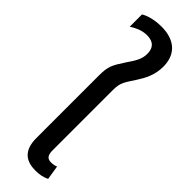

<svg xmlns="http://www.w3.org/2000/svg" viewBox="-272 -789 800 800"><g transform="rotate(45 127.5 -389.0)"><path d="M169 9C190 9 211 6 231 -4L221 -67C213 -63 202 -61 191 -61C170 -61 160 -72 160 -101V-457C160 -503 173 -514 200 -557C220 -588 240 -624 240 -674C240 -750 191 -787 117 -787C72 -787 38 -775 23 -765V-693C41 -704 67 -719 99 -719C137 -719 155 -700 155 -665C155 -634 142 -613 116 -575C84 -526 76 -511 76 -459V-90C76 -13 117 9 169 9Z"/></g></svg>

Font: Noto Sans Thai UI Condensed
Style: Regular
Weight: 400
Width: 3
Designer: Monotype Design Team
Foundry: Monotype Imaging Inc.
Version: Version 1.901